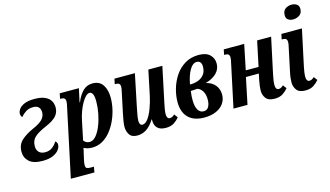

<svg xmlns="http://www.w3.org/2000/svg" viewBox="-107 -1129 2961 1722"><g transform="rotate(-15 1374.0 -268.0)"><path d="M164 10Q79 10 39.5 -26Q0 -62 0 -118Q0 -183 42.5 -222Q85 -261 153 -291Q215 -318 243 -346Q271 -374 271 -414Q271 -442 255 -460Q239 -478 203 -478Q164 -478 136.5 -460.5Q109 -443 87 -417Q83 -422 78.5 -430Q74 -438 74 -451Q74 -471 89 -493Q104 -515 139 -530.5Q174 -546 233 -546Q294 -546 330.5 -529.5Q367 -513 383 -485.5Q399 -458 399 -424Q399 -378 370 -345Q341 -312 269 -281Q198 -251 163 -220Q128 -189 128 -134Q128 -101 147.5 -80Q167 -59 206 -59Q246 -59 273.5 -80.5Q301 -102 316 -129Q322 -126 328 -118Q334 -110 334 -96Q334 -71 315 -46.5Q296 -22 258.5 -6Q221 10 164 10Z M365 230 499 -400Q503 -417 505 -429Q507 -441 507 -452Q507 -487 468 -487H457L467 -536H645L618 -412H622Q646 -472 682.5 -509Q719 -546 773 -546Q838 -546 868.5 -499Q899 -452 899 -380Q899 -330 887 -276Q875 -222 851.5 -171Q828 -120 794.5 -79Q761 -38 718 -14Q675 10 624 10Q599 10 579 4.5Q559 -1 546 -9Q543 12 536 38L524 91Q521 104 518.5 118Q516 132 516 144Q516 166 526.5 172.5Q537 179 559 179H593L584 230ZM615 -45Q647 -45 674.5 -77.5Q702 -110 722.5 -161.5Q743 -213 754 -271Q765 -329 765 -380Q765 -430 754 -450.5Q743 -471 726 -471Q708 -471 689 -452Q670 -433 652 -401Q634 -369 619.5 -329.5Q605 -290 597 -250L560 -73Q580 -45 615 -45Z M1043 10Q992 10 971 -21.5Q950 -53 950 -96Q950 -116 955 -147Q960 -178 969 -221L1007 -400Q1011 -417 1013 -429Q1015 -441 1015 -452Q1015 -487 977 -487H965L975 -536H1165L1104 -241Q1096 -201 1090 -168Q1084 -135 1084 -114Q1084 -99 1090 -85.5Q1096 -72 1113 -72Q1139 -72 1163.5 -105Q1188 -138 1208.5 -192Q1229 -246 1242 -307L1290 -536H1420L1350 -204Q1344 -177 1340 -152Q1336 -127 1336 -108Q1336 -89 1343 -77Q1350 -65 1365 -65Q1387 -65 1409 -87L1434 -54Q1415 -30 1385 -10Q1355 10 1308 10Q1255 10 1230 -15.5Q1205 -41 1205 -83V-96H1202Q1168 -41 1129 -15.5Q1090 10 1043 10Z M1666 10Q1569 10 1518 -41Q1467 -92 1467 -186Q1467 -245 1485 -308Q1503 -371 1539 -425Q1575 -479 1630 -512.5Q1685 -546 1759 -546Q1827 -546 1861.5 -513Q1896 -480 1896 -431Q1896 -378 1858.5 -341Q1821 -304 1756 -286Q1810 -274 1840.5 -237.5Q1871 -201 1871 -149Q1871 -101 1845 -65Q1819 -29 1772.5 -9.5Q1726 10 1666 10ZM1726 -490Q1688 -490 1659.5 -440.5Q1631 -391 1616 -310H1624Q1662 -310 1695 -323Q1728 -336 1749 -363.5Q1770 -391 1770 -435Q1770 -464 1758 -477Q1746 -490 1726 -490ZM1673 -46Q1705 -46 1720 -72Q1735 -98 1735 -140Q1735 -187 1716 -217.5Q1697 -248 1668 -256Q1645 -253 1608 -252Q1604 -224 1603 -204Q1602 -184 1602 -168Q1602 -111 1620.5 -78.5Q1639 -46 1673 -46Z M2318 10Q2260 10 2237 -21Q2214 -52 2214 -91Q2214 -128 2226 -188L2238 -245H2118L2067 0H1937L2022 -400Q2026 -417 2028 -429Q2030 -441 2030 -452Q2030 -487 1992 -487H1980L1990 -536H2180L2132 -303H2251L2300 -536H2430L2359 -204Q2353 -177 2349.5 -152Q2346 -127 2346 -108Q2346 -89 2353 -77Q2360 -65 2375 -65Q2397 -65 2419 -87L2444 -54Q2425 -30 2395 -10Q2365 10 2318 10Z M2662 -634Q2634 -634 2615.5 -647.5Q2597 -661 2597 -689Q2597 -730 2622.5 -748Q2648 -766 2681 -766Q2707 -766 2727.5 -753Q2748 -740 2748 -710Q2748 -670 2721 -652Q2694 -634 2662 -634ZM2604 10Q2546 10 2523 -21Q2500 -52 2500 -91Q2500 -108 2502.5 -132.5Q2505 -157 2512 -188L2557 -400Q2561 -417 2563 -429Q2565 -441 2565 -452Q2565 -487 2527 -487H2515L2525 -536H2716L2645 -204Q2639 -177 2635.5 -152Q2632 -127 2632 -108Q2632 -89 2639 -77Q2646 -65 2661 -65Q2683 -65 2705 -87L2730 -54Q2711 -30 2681 -10Q2651 10 2604 10Z"/></g></svg>

Font: Noto Serif ExtraCondensed
Style: Bold Italic
Weight: 700
Width: 2
Italic angle: -12°
Designer: Monotype Design Team
Foundry: Monotype Imaging Inc.
Version: Version 2.013; ttfautohint (v1.8.4.7-5d5b)